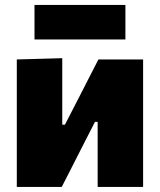

<svg xmlns="http://www.w3.org/2000/svg" viewBox="-20 -734 628 754"><path d="M46 0V-500.5L224.5 -505.5V-244.5H235L292.5 -356Q311 -392 329.5 -428.5Q348 -465 366.5 -500.5H542V0H363.5V-255.5H353L297 -146Q278.5 -109.5 259.8 -72.8Q241 -36 222.5 0ZM115.5 -579V-714.5H472.5V-579Z"/></svg>

Font: Heraclito ExtraBold
Style: Regular
Weight: 800
Designer: Kostas Bartsokas (font) & Cristiano Sobral (main changes)
Foundry: Kostas Bartsokas (font) & Cristiano Sobral (main changes)
Version: Version 1.00;July 8, 2020;FontCreator 13.0.0.2655 64-bit